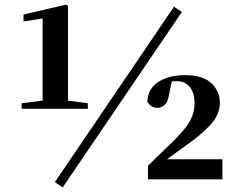

<svg xmlns="http://www.w3.org/2000/svg" viewBox="-20 -778 1028 833"><path d="M74 -306V-330L171 -342H272L361 -330V-306ZM165 -306V-698L82 -685V-715L267 -758L275 -752V-306ZM622 0V-59L727 -161Q776 -208 800 -246.5Q824 -285 824 -331Q824 -375 803.5 -400.5Q783 -426 747 -426Q736 -426 725.5 -425Q715 -424 704 -419L727 -432L713 -366Q708 -333 693 -321.5Q678 -310 663 -310Q634 -310 619 -338Q623 -396 669 -424Q715 -452 783 -452Q860 -452 897 -417Q934 -382 934 -332Q934 -282 894 -237.5Q854 -193 773 -137L672 -63L695 -102V-87H945V0ZM252 35 218 12 735 -749 769 -726Z"/></svg>

Font: Noto Serif JP Black
Style: Regular
Weight: 900
Designer: Ryoko NISHIZUKA 西塚涼子 (kana & ideographs); Frank Grießhammer (Latin, Greek & Cyrillic); Wenlong ZHANG 张文龙 (bopomofo); San
Foundry: Adobe
Version: Version 2.003-H1;hotconv 1.1.1;makeotfexe 2.6.0